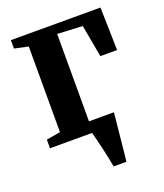

<svg xmlns="http://www.w3.org/2000/svg" viewBox="-133 -622 759 890"><g transform="rotate(-20 247.0 -176.5)"><path d="M273.5 180Q270.5 162 265.2 136.8Q260 111.5 253.8 84.8Q247.5 58 241.8 35Q236 12 232.5 -1L202 -55.5H360.5Q359 -38 356.5 -14Q354 10 351.2 37.5Q348.5 65 345.8 91.8Q343 118.5 340.8 141.5Q338.5 164.5 336.5 180ZM25 0V-42.5L94 -54.5V-477L26 -491.5V-533H468L473 -321.5H390.5L361.5 -480.5L237.5 -486.5V-54.5L342.5 -42.5V0Z"/></g></svg>

Font: Merriweather 72pt
Style: Bold
Weight: 700
Version: Version 2.100